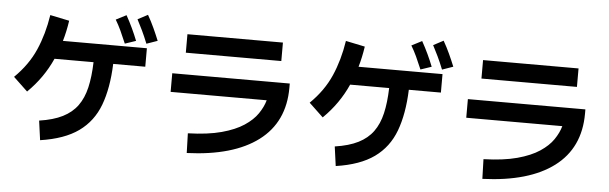

<svg xmlns="http://www.w3.org/2000/svg" viewBox="-53 -1047 4107 1294"><g transform="rotate(5 2000.0 -400.5)"><path d="M907 -658Q887 -708 869 -745.5Q851 -783 833 -817L901 -853Q925 -811 944.5 -768.5Q964 -726 981 -684ZM762 -646Q742 -694 724.5 -731.5Q707 -769 687 -802L757 -838Q780 -797 800 -754.5Q820 -712 836 -671ZM250 52 232 -79Q327 -93 389.5 -124.5Q452 -156 489 -207Q526 -258 543 -331Q560 -404 563 -503H299Q270 -438 229 -379Q188 -320 134 -267L38 -358Q131 -449 178 -556.5Q225 -664 245 -794L375 -767Q364 -693 345 -628H913V-503H696Q690 -339 647 -224Q604 -109 508.5 -40.5Q413 28 250 52Z M1823 -746V-621H1177V-746ZM1242 52 1238 -81Q1373 -85 1465 -110Q1557 -135 1615 -173.5Q1673 -212 1704 -257.5Q1735 -303 1748 -349H1098V-475H1893V-447Q1893 -214 1724.5 -87Q1556 40 1242 52Z M2907 -658Q2887 -708 2869 -745.5Q2851 -783 2833 -817L2901 -853Q2925 -811 2944.5 -768.5Q2964 -726 2981 -684ZM2762 -646Q2742 -694 2724.5 -731.5Q2707 -769 2687 -802L2757 -838Q2780 -797 2800 -754.5Q2820 -712 2836 -671ZM2250 52 2232 -79Q2327 -93 2389.5 -124.5Q2452 -156 2489 -207Q2526 -258 2543 -331Q2560 -404 2563 -503H2299Q2270 -438 2229 -379Q2188 -320 2134 -267L2038 -358Q2131 -449 2178 -556.5Q2225 -664 2245 -794L2375 -767Q2364 -693 2345 -628H2913V-503H2696Q2690 -339 2647 -224Q2604 -109 2508.5 -40.5Q2413 28 2250 52Z M3823 -746V-621H3177V-746ZM3242 52 3238 -81Q3373 -85 3465 -110Q3557 -135 3615 -173.5Q3673 -212 3704 -257.5Q3735 -303 3748 -349H3098V-475H3893V-447Q3893 -214 3724.5 -87Q3556 40 3242 52Z"/></g></svg>

Font: Murecho SemiBold
Style: Regular
Weight: 600
Designer: Neil Summerour
Foundry: Positype
Version: Version 1.010; ttfautohint (v1.8.3)